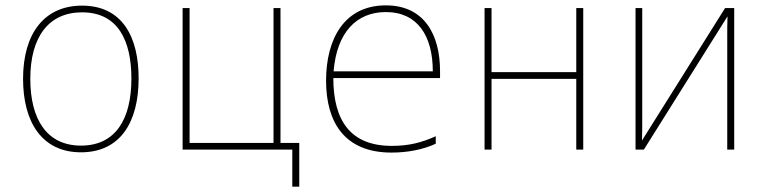

<svg xmlns="http://www.w3.org/2000/svg" viewBox="-20 -558 2855 716"><path d="M282 10C429 10 497 -103 497 -266C497 -419 437 -537 286 -537C146 -537 66 -434 66 -264C66 -102 137 10 282 10ZM282 -15C154 -15 93 -114 93 -264C93 -421 162 -512 286 -512C421 -512 470 -405 470 -265C470 -115 412 -15 282 -15Z M661 0H1070V138H1096V-25H1026V-528H1000V-25H687V-528H661Z M1440 11C1500 11 1557 0 1605 -22V-50C1552 -26 1504 -14 1441 -14C1289 -14 1223 -106 1223 -267H1621V-293C1621 -429 1562 -538 1419 -538C1264 -538 1196 -413 1196 -257C1196 -102 1265 11 1440 11ZM1224 -292C1236 -437 1309 -513 1419 -513C1538 -513 1594 -423 1594 -292Z M1787 0H1813V-264H2129V0H2155V-528H2129V-289H1813V-528H1787Z M2350 0H2381L2693 -497C2692 -467 2692 -451 2692 -421V0H2718V-528H2684L2374 -34C2375 -64 2375 -81 2375 -113V-528H2350Z"/></svg>

Font: Noto Sans Mono SemiCondensed Thin
Style: Regular
Weight: 100
Width: 4
Designer: Monotype Design Team
Foundry: Monotype Imaging Inc.
Version: Version 2.014